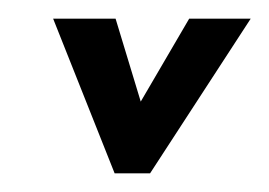

<svg xmlns="http://www.w3.org/2000/svg" viewBox="-20 -186 289 206"><path d="M104 -166H37L103 0H141L249 -166H183L131 -77Z"/></svg>

Font: Hussar Tani
Style: DwaKurs
Weight: 700
Foundry: Cannot Into Space Fonts
Version: Version 0.92